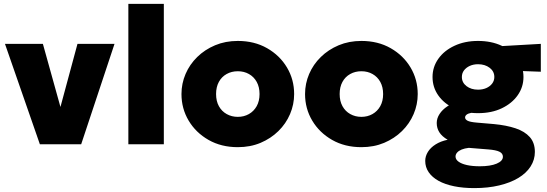

<svg xmlns="http://www.w3.org/2000/svg" viewBox="-20 -740 2806 985"><path d="M184.5 0 5.5 -515H200L299.5 -157.5H281L377.5 -515H567.5L396.5 0Z M638.5 0V-720H820.5V0Z M1200 15Q1115 15 1049.8 -22.2Q984.5 -59.5 947.8 -121.2Q911 -183 911 -257.5Q911 -311.5 932 -360.5Q953 -409.5 991.8 -447.5Q1030.5 -485.5 1083.5 -507.8Q1136.5 -530 1200 -530Q1285 -530 1350.2 -492.8Q1415.5 -455.5 1452.2 -393.8Q1489 -332 1489 -257.5Q1489 -204 1468 -154.8Q1447 -105.5 1408.2 -67.5Q1369.5 -29.5 1316.8 -7.2Q1264 15 1200 15ZM1200 -140.5Q1231.5 -140.5 1256.8 -154.8Q1282 -169 1296.8 -195.2Q1311.5 -221.5 1311.5 -257.5Q1311.5 -293.5 1297 -319.8Q1282.5 -346 1257.2 -360.2Q1232 -374.5 1200 -374.5Q1168 -374.5 1142.5 -360.2Q1117 -346 1102.8 -319.8Q1088.5 -293.5 1088.5 -257.5Q1088.5 -221.5 1103 -195.2Q1117.5 -169 1143 -154.8Q1168.5 -140.5 1200 -140.5Z M1834 15Q1749 15 1683.8 -22.2Q1618.5 -59.5 1581.8 -121.2Q1545 -183 1545 -257.5Q1545 -311.5 1566 -360.5Q1587 -409.5 1625.8 -447.5Q1664.5 -485.5 1717.5 -507.8Q1770.5 -530 1834 -530Q1919 -530 1984.2 -492.8Q2049.5 -455.5 2086.2 -393.8Q2123 -332 2123 -257.5Q2123 -204 2102 -154.8Q2081 -105.5 2042.2 -67.5Q2003.5 -29.5 1950.8 -7.2Q1898 15 1834 15ZM1834 -140.5Q1865.5 -140.5 1890.8 -154.8Q1916 -169 1930.8 -195.2Q1945.5 -221.5 1945.5 -257.5Q1945.5 -293.5 1931 -319.8Q1916.5 -346 1891.2 -360.2Q1866 -374.5 1834 -374.5Q1802 -374.5 1776.5 -360.2Q1751 -346 1736.8 -319.8Q1722.5 -293.5 1722.5 -257.5Q1722.5 -221.5 1737 -195.2Q1751.5 -169 1777 -154.8Q1802.5 -140.5 1834 -140.5Z M2413.5 225Q2356 225 2309.5 215.5Q2263 206 2230 187.8Q2197 169.5 2179.2 143.5Q2161.5 117.5 2161.5 85.5Q2161.5 61.5 2175.2 39.2Q2189 17 2214.8 0.8Q2240.5 -15.5 2276.5 -23Q2247.5 -40 2234 -61.2Q2220.5 -82.5 2220.5 -109Q2220.5 -133 2235 -155.2Q2249.5 -177.5 2275.5 -194.8Q2301.5 -212 2336 -222Q2370.5 -232 2410.5 -230.5L2442 -164Q2414.5 -164.5 2398 -161.2Q2381.5 -158 2373.8 -151.8Q2366 -145.5 2366 -137.5Q2366 -127.5 2378.5 -120.8Q2391 -114 2426 -111L2514 -103.5Q2577.5 -97.5 2624.8 -81.8Q2672 -66 2698 -36.8Q2724 -7.5 2724 39.5Q2724 79.5 2702.2 113.8Q2680.5 148 2639.5 172.8Q2598.5 197.5 2541.2 211.2Q2484 225 2413.5 225ZM2441.5 113Q2496 113 2528 99.5Q2560 86 2560 64Q2560 47 2542 38.2Q2524 29.5 2484 26.5L2385 18.5Q2363.5 21 2348.2 27.2Q2333 33.5 2325 42.8Q2317 52 2317 63Q2317 78 2332.2 89.2Q2347.5 100.5 2375.5 106.8Q2403.5 113 2441.5 113ZM2432.5 -159.5Q2363 -159.5 2310.5 -184Q2258 -208.5 2228.5 -250.5Q2199 -292.5 2199 -345Q2199 -396.5 2228.8 -438.5Q2258.5 -480.5 2311.5 -505.2Q2364.5 -530 2432.5 -530Q2500.5 -530 2553.2 -505.5Q2606 -481 2635.8 -439.2Q2665.5 -397.5 2665.5 -345Q2665.5 -293.5 2636 -251.5Q2606.5 -209.5 2554.2 -184.5Q2502 -159.5 2432.5 -159.5ZM2432.5 -280Q2456 -280 2474.8 -288.2Q2493.5 -296.5 2504.8 -311.2Q2516 -326 2516 -345Q2516 -374 2492 -392.2Q2468 -410.5 2432.5 -410.5Q2409 -410.5 2390.2 -402Q2371.5 -393.5 2360.5 -379Q2349.5 -364.5 2349.5 -345Q2349.5 -316.5 2373.2 -298.2Q2397 -280 2432.5 -280ZM2509 -381 2440 -497 2754.5 -515V-372Z"/></svg>

Font: Geologica Thin Roman ExtraBold
Style: Regular
Weight: 800
Version: Version 1.010;gftools[0.9.28]